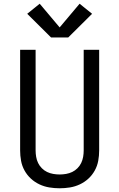

<svg xmlns="http://www.w3.org/2000/svg" viewBox="-20 -1002 640 1030"><path d="M300 8Q272 8 244.5 3.5Q217 -1 191.5 -13Q166 -25 145.5 -44Q125 -63 111.5 -87.5Q98 -112 93 -139.5Q88 -167 88 -195V-735H171V-195Q171 -178 174 -160.5Q177 -143 184.5 -127.5Q192 -112 204.5 -99.5Q217 -87 232.5 -79.5Q248 -72 265.5 -69Q283 -66 300 -66Q317 -66 334.5 -69Q352 -72 367.5 -79.5Q383 -87 395.5 -99.5Q408 -112 415.5 -127.5Q423 -143 426 -160.5Q429 -178 429 -195V-735H512V-195Q512 -167 507 -139.5Q502 -112 488.5 -87.5Q475 -63 454.5 -44Q434 -25 408.5 -13Q383 -1 355.5 3.5Q328 8 300 8ZM346 -801H254L126 -928L193 -982L300 -855L407 -982L474 -928Z"/></svg>

Font: Zed Sans Extended
Style: Regular
Weight: 400
Width: 7
Designer: Belleve Invis
Foundry: Belleve Invis
Version: Version 1.0.0; ttfautohint (v1.8.4)